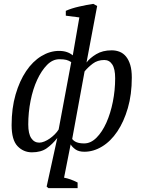

<svg xmlns="http://www.w3.org/2000/svg" viewBox="-20 -772 742 992"><path d="M311 146Q344 152 381 171V200H230L221 192L276 -59Q251 -27 221.5 -6Q192 15 145 15Q101 15 70.5 -17Q40 -49 40 -126Q40 -213 60.5 -283.5Q81 -354 115 -404.5Q149 -455 193.5 -482Q238 -509 285 -509Q308 -509 325.5 -503Q343 -497 356 -486L390 -682L320 -691V-716Q349 -729 388.5 -738Q428 -747 462 -752L482 -741L427 -449Q444 -472 477 -492Q510 -512 557 -512Q579 -512 598 -504.5Q617 -497 631 -480Q645 -463 653 -436.5Q661 -410 661 -371Q661 -284 640.5 -213.5Q620 -143 586 -92.5Q552 -42 507.5 -15Q463 12 416 12Q387 12 370 0Q353 -12 345 -26ZM519 -462Q484 -462 459 -443Q434 -424 417 -403L353 -54Q361 -43 376 -37Q391 -31 415 -31Q449 -31 478.5 -60.5Q508 -90 529.5 -138Q551 -186 563 -246Q575 -306 575 -368Q575 -416 560 -439Q545 -462 519 -462ZM183 -35Q195 -35 209.5 -41Q224 -47 237.5 -56.5Q251 -66 263 -78Q275 -90 283 -103L348 -451Q336 -459 323 -462.5Q310 -466 287 -466Q252 -466 223 -436.5Q194 -407 172 -359.5Q150 -312 138 -251.5Q126 -191 126 -129Q126 -81 141.5 -58Q157 -35 183 -35Z"/></svg>

Font: PTSerifItalic
Style: Italic
Weight: 400
Italic angle: -12°
Designer: A.Korolkova, O.Umpeleva, V.Yefimov
Foundry: ParaType Ltd
Version: Version 1.000W OFL